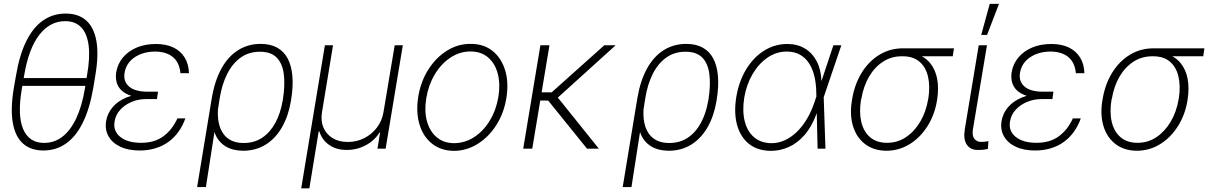

<svg xmlns="http://www.w3.org/2000/svg" viewBox="-20 -785 6385 1014"><path d="M456.5 -372.6 449.7 -331.5H80.6L87.4 -372.6ZM482.9 -383.3 472.7 -321.3Q453.6 -210.4 417.2 -137Q380.9 -63.5 328.4 -26.9Q275.9 9.8 209.5 9.8Q142.6 9.8 101.3 -27.1Q60.1 -64 47.4 -137.7Q34.7 -211.4 53.2 -321.3L64 -383.3Q82.5 -494.6 118.9 -567.9Q155.3 -641.1 207.8 -677.2Q260.3 -713.4 326.7 -713.4Q394 -713.4 435.3 -676.8Q476.6 -640.1 489.3 -567.1Q502 -494.1 482.9 -383.3ZM428.2 -315.9 439.9 -388.7Q456.5 -483.9 447.8 -547.1Q439 -610.4 407.7 -641.8Q376.5 -673.3 323.7 -673.3Q243.7 -672.9 187.7 -601.1Q131.8 -529.3 107.9 -388.7L95.2 -315.9Q71.3 -173.8 102.8 -102.1Q134.3 -30.3 212.9 -30.3Q267.1 -30.3 309.6 -63Q352.1 -95.7 382.3 -159.4Q412.6 -223.1 428.2 -315.9Z M762.7 -290H812.5L809.1 -261.7H751Q710.4 -261.7 674.6 -246.6Q638.7 -231.4 614.5 -204.8Q590.3 -178.2 585 -142.6Q576.7 -93.3 615.2 -62Q653.8 -30.8 725.6 -30.8Q795.9 -30.8 842.8 -65.2Q889.6 -99.6 917 -159.7H959Q945.3 -121.1 922.9 -89.6Q900.4 -58.1 869.9 -35.9Q839.4 -13.7 801 -2Q762.7 9.8 717.3 9.8Q657.2 9.8 615 -10.3Q572.8 -30.3 553 -65.4Q533.2 -100.6 540.5 -145.5Q546.9 -185.5 574.2 -218.3Q601.6 -251 648.7 -270.5Q695.8 -290 762.7 -290ZM809.6 -267.6H759.3Q710.4 -267.6 676.3 -278.1Q642.1 -288.6 622.3 -307.1Q602.5 -325.7 595.9 -350.6Q589.4 -375.5 593.8 -403.8Q601.6 -448.7 629.9 -482.2Q658.2 -515.6 702.6 -534.2Q747.1 -552.7 803.7 -552.7Q856.4 -552.7 894.8 -534.7Q933.1 -516.6 954.8 -481.9Q976.6 -447.3 978 -398.4H933.1Q927.2 -456.1 892.6 -484.1Q857.9 -512.2 799.3 -512.7Q735.4 -512.2 691.2 -482.4Q647 -452.6 638.2 -401.9Q629.9 -356.9 660.4 -329.1Q690.9 -301.3 756.8 -300.8H814.5Z M1021 203.1 1098.1 -264.6Q1113.8 -358.4 1149.4 -422.9Q1185.1 -487.3 1237.8 -520.3Q1290.5 -553.2 1356.4 -553.2Q1408.2 -553.2 1444.1 -533.2Q1480 -513.2 1499.8 -475.3Q1519.5 -437.5 1524.2 -382.8Q1528.8 -328.1 1517.6 -259.3L1516.1 -250Q1502.9 -171.9 1469.2 -113Q1435.5 -54.2 1383.8 -21.7Q1332 10.7 1264.6 11.2Q1209.5 10.7 1172.4 -11.5Q1135.3 -33.7 1116.9 -75.7Q1098.6 -117.7 1099.1 -178.2L1131.3 -209.5Q1128.4 -170.9 1135 -137.9Q1141.6 -105 1158 -80.8Q1174.3 -56.6 1201.4 -43.2Q1228.5 -29.8 1266.6 -29.8Q1323.7 -29.8 1365.7 -58.3Q1407.7 -86.9 1434.6 -137Q1461.4 -187 1472.2 -250.5L1473.6 -256.3Q1486.3 -336.9 1478.8 -394Q1471.2 -451.2 1440.4 -481.7Q1409.7 -512.2 1352.5 -511.7Q1294.9 -512.2 1251.2 -481Q1207.5 -449.7 1179.7 -394.3Q1151.9 -338.9 1140.1 -265.1L1067.4 203.1Z M1570.8 209.5 1695.8 -545.9H1738.8L1680.7 -193.4Q1672.9 -147 1688.2 -111.3Q1703.6 -75.7 1736.8 -55.4Q1770 -35.2 1816.9 -35.2Q1864.3 -35.2 1904.3 -55.7Q1944.3 -76.2 1971.2 -112.1Q1998 -147.9 2005.4 -193.4L2064.5 -545.9H2107.4L2016.6 0H1973.6L1987.3 -85H1984.4Q1957.5 -42 1910.6 -17.3Q1863.8 7.3 1811 6.8Q1757.8 7.3 1719.2 -19Q1680.7 -45.4 1666.5 -91.3H1663.1L1613.8 209.5Z M2377.9 11.7Q2309.6 11.2 2262.5 -25.6Q2215.3 -62.5 2195.6 -127.2Q2175.8 -191.9 2189 -274.9Q2202.6 -356 2242.7 -418.7Q2282.7 -481.4 2340.8 -517.6Q2398.9 -553.7 2464.8 -553.2Q2533.7 -553.7 2580.6 -516.6Q2627.4 -479.5 2647.5 -414.8Q2667.5 -350.1 2654.3 -267.1Q2641.1 -186.5 2600.6 -123.5Q2560.1 -60.5 2502.2 -24.7Q2444.3 11.2 2377.9 11.7ZM2377.9 -28.8Q2436.5 -29.3 2485.6 -61.8Q2534.7 -94.2 2567.9 -150.1Q2601.1 -206.1 2612.3 -274.9Q2623 -341.3 2608.9 -395.5Q2594.7 -449.7 2558.1 -481.4Q2521.5 -513.2 2464.8 -513.2Q2407.2 -513.2 2358.2 -480.2Q2309.1 -447.3 2275.9 -391.6Q2242.7 -335.9 2231.4 -267.1Q2220.2 -200.7 2234.4 -146.7Q2248.5 -92.8 2285.4 -61Q2322.3 -29.3 2377.9 -28.8Z M2881.8 -545.9 2791 0H2743.2L2834 -545.9ZM3231.4 -545.9 2908.2 -253.4 2813.5 -254.4 2814.5 -297.4H2893.6L3171.4 -545.9ZM3080.1 0 2871.1 -258.8 2913.6 -285.2 3142.6 0Z M3268.6 203.1 3345.7 -264.6Q3361.3 -358.4 3397 -422.9Q3432.6 -487.3 3485.4 -520.3Q3538.1 -553.2 3604 -553.2Q3655.8 -553.2 3691.7 -533.2Q3727.5 -513.2 3747.3 -475.3Q3767.1 -437.5 3771.7 -382.8Q3776.4 -328.1 3765.1 -259.3L3763.7 -250Q3750.5 -171.9 3716.8 -113Q3683.1 -54.2 3631.3 -21.7Q3579.6 10.7 3512.2 11.2Q3457 10.7 3419.9 -11.5Q3382.8 -33.7 3364.5 -75.7Q3346.2 -117.7 3346.7 -178.2L3378.9 -209.5Q3376 -170.9 3382.6 -137.9Q3389.2 -105 3405.5 -80.8Q3421.9 -56.6 3449 -43.2Q3476.1 -29.8 3514.2 -29.8Q3571.3 -29.8 3613.3 -58.3Q3655.3 -86.9 3682.1 -137Q3709 -187 3719.7 -250.5L3721.2 -256.3Q3733.9 -336.9 3726.3 -394Q3718.8 -451.2 3688 -481.7Q3657.2 -512.2 3600.1 -511.7Q3542.5 -512.2 3498.8 -481Q3455.1 -449.7 3427.2 -394.3Q3399.4 -338.9 3387.7 -265.1L3314.9 203.1Z M4050.8 11.7Q3981 11.2 3935.5 -25.1Q3890.1 -61.5 3872.6 -125.5Q3855 -189.5 3868.7 -273.9Q3882.3 -355 3920.2 -418Q3958 -481 4014.4 -516.8Q4070.8 -552.7 4138.2 -552.7Q4191.4 -552.7 4231 -528.8Q4270.5 -504.9 4293.5 -460.9Q4316.4 -417 4318.4 -356L4333.5 -356.9L4330.1 -273.4L4339.4 0H4297.9L4291 -295.4Q4290.5 -342.3 4281 -382.1Q4271.5 -421.9 4252.4 -451.2Q4233.4 -480.5 4204.1 -496.6Q4174.8 -512.7 4134.8 -512.7Q4080.1 -512.7 4033.4 -480.7Q3986.8 -448.7 3954.6 -393.8Q3922.4 -338.9 3910.6 -269.5Q3899.4 -198.7 3913.1 -144.5Q3926.8 -90.3 3962.9 -59.8Q3999 -29.3 4054.7 -28.8Q4090.3 -28.8 4124 -43.9Q4157.7 -59.1 4187.7 -87.9Q4217.8 -116.7 4241.9 -157.5Q4266.1 -198.2 4283.2 -250.5L4381.3 -545.9H4423.3L4330.1 -271.5L4306.2 -187L4293 -186Q4266.6 -114.7 4228.3 -71.3Q4189.9 -27.8 4144.5 -8.1Q4099.1 11.7 4050.8 11.7Z M4480 -258.8 4481.4 -267.6Q4495.1 -343.8 4532 -402.8Q4568.8 -461.9 4624.5 -495.8Q4680.2 -529.8 4749.5 -529.8Q4761.7 -527.3 4771.5 -522.5Q4781.2 -517.6 4792.5 -511.5Q4803.7 -505.4 4820.8 -499.5Q4866.2 -484.4 4893.3 -450.4Q4920.4 -416.5 4929.4 -368.7Q4938.5 -320.8 4929.7 -262.2L4928.7 -255.4Q4916.5 -179.7 4878.7 -119.4Q4840.8 -59.1 4784.9 -24.2Q4729 10.7 4661.6 11.2Q4594.2 10.7 4548.6 -24.2Q4502.9 -59.1 4484.6 -120.1Q4466.3 -181.2 4480 -258.8ZM4529.3 -264.2 4527.3 -258.3Q4516.6 -191.9 4528.8 -140.6Q4541 -89.4 4575.4 -60.1Q4609.9 -30.8 4664.6 -30.8Q4720.2 -30.8 4765.1 -61Q4810.1 -91.3 4840.6 -143.3Q4871.1 -195.3 4881.8 -261.2L4883.3 -268.1Q4892.6 -331.5 4880.9 -381.3Q4869.1 -431.2 4835.4 -459.7Q4801.8 -488.3 4744.6 -487.8Q4688 -488.3 4643.1 -459Q4598.1 -429.7 4569.1 -379.2Q4540 -328.6 4529.3 -264.2ZM5018.1 -529.8 5011.7 -487.8H4742.7L4749.5 -529.8Z M5148.9 -545.9H5192.4L5118.2 -101.6Q5112.8 -68.4 5126 -52Q5139.2 -35.6 5160.6 -35.6Q5175.3 -35.6 5186.5 -37.4Q5197.8 -39.1 5200.2 -39.6L5197.3 1.5Q5191.9 2.9 5178.2 5.1Q5164.6 7.3 5143.1 6.8Q5105.5 7.3 5086.2 -20.8Q5066.9 -48.8 5075.2 -101.6ZM5162.1 -600.6 5207 -764.6H5255.9L5192.9 -600.6Z M5491.7 -290H5541.5L5538.1 -261.7H5480Q5439.5 -261.7 5403.6 -246.6Q5367.7 -231.4 5343.5 -204.8Q5319.3 -178.2 5314 -142.6Q5305.7 -93.3 5344.2 -62Q5382.8 -30.8 5454.6 -30.8Q5524.9 -30.8 5571.8 -65.2Q5618.7 -99.6 5646 -159.7H5688Q5674.3 -121.1 5651.9 -89.6Q5629.4 -58.1 5598.9 -35.9Q5568.4 -13.7 5530 -2Q5491.7 9.8 5446.3 9.8Q5386.2 9.8 5344 -10.3Q5301.8 -30.3 5282 -65.4Q5262.2 -100.6 5269.5 -145.5Q5275.9 -185.5 5303.2 -218.3Q5330.6 -251 5377.7 -270.5Q5424.8 -290 5491.7 -290ZM5538.6 -267.6H5488.3Q5439.5 -267.6 5405.3 -278.1Q5371.1 -288.6 5351.3 -307.1Q5331.5 -325.7 5325 -350.6Q5318.4 -375.5 5322.8 -403.8Q5330.6 -448.7 5358.9 -482.2Q5387.2 -515.6 5431.6 -534.2Q5476.1 -552.7 5532.7 -552.7Q5585.4 -552.7 5623.8 -534.7Q5662.1 -516.6 5683.8 -481.9Q5705.6 -447.3 5707 -398.4H5662.1Q5656.2 -456.1 5621.6 -484.1Q5586.9 -512.2 5528.3 -512.7Q5464.4 -512.2 5420.2 -482.4Q5376 -452.6 5367.2 -401.9Q5358.9 -356.9 5389.4 -329.1Q5419.9 -301.3 5485.8 -300.8H5543.5Z M5802.7 -258.8 5804.2 -267.6Q5817.9 -343.8 5854.7 -402.8Q5891.6 -461.9 5947.3 -495.8Q6002.9 -529.8 6072.3 -529.8Q6084.5 -527.3 6094.2 -522.5Q6104 -517.6 6115.2 -511.5Q6126.5 -505.4 6143.6 -499.5Q6189 -484.4 6216.1 -450.4Q6243.2 -416.5 6252.2 -368.7Q6261.2 -320.8 6252.4 -262.2L6251.5 -255.4Q6239.3 -179.7 6201.4 -119.4Q6163.6 -59.1 6107.7 -24.2Q6051.8 10.7 5984.4 11.2Q5917 10.7 5871.3 -24.2Q5825.7 -59.1 5807.4 -120.1Q5789.1 -181.2 5802.7 -258.8ZM5852.1 -264.2 5850.1 -258.3Q5839.4 -191.9 5851.6 -140.6Q5863.8 -89.4 5898.2 -60.1Q5932.6 -30.8 5987.3 -30.8Q6043 -30.8 6087.9 -61Q6132.8 -91.3 6163.3 -143.3Q6193.8 -195.3 6204.6 -261.2L6206.1 -268.1Q6215.3 -331.5 6203.6 -381.3Q6191.9 -431.2 6158.2 -459.7Q6124.5 -488.3 6067.4 -487.8Q6010.7 -488.3 5965.8 -459Q5920.9 -429.7 5891.8 -379.2Q5862.8 -328.6 5852.1 -264.2ZM6340.8 -529.8 6334.5 -487.8H6065.4L6072.3 -529.8Z"/></svg>

Font: Inter Tight ExtraLight
Style: Italic
Weight: 250
Italic angle: -9.39999°
Designer: Rasmus Andersson
Foundry: rsms
Version: Version 3.004